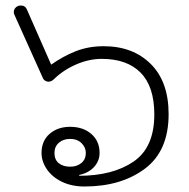

<svg xmlns="http://www.w3.org/2000/svg" viewBox="-20 -668 688 698"><path d="M131 -112Q131 -156 160.5 -181.5Q190 -207 235 -207Q282 -207 312 -181Q342 -155 342 -112Q342 -83 322 -61Q302 -39 268 -32V-29Q390 -29 465.5 -80.5Q541 -132 541 -252Q541 -353 491.5 -403.5Q442 -454 350 -454Q304 -454 257.5 -434Q211 -414 177 -381Q167 -371 156 -371Q149 -371 143.5 -375Q138 -379 136 -384L33 -613Q30 -619 30 -624Q30 -631 34 -637Q38 -643 45 -646Q49 -648 56 -648Q72 -648 78 -633L166 -433Q210 -464 256 -482Q302 -500 357 -500Q463 -500 528 -435.5Q593 -371 593 -253Q593 -119 506.5 -54.5Q420 10 287 10Q241 10 205.5 -7Q170 -24 150.5 -52.5Q131 -81 131 -112ZM292 -112Q292 -132 276.5 -147.5Q261 -163 235 -163Q210 -163 194 -149Q178 -135 178 -112Q178 -87 194 -74.5Q210 -62 235 -62Q260 -62 276 -75.5Q292 -89 292 -112Z"/></svg>

Font: Kodchasan ExtraLight
Style: Regular
Weight: 275
Version: Version 1.000; ttfautohint (v1.6)